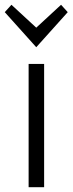

<svg xmlns="http://www.w3.org/2000/svg" viewBox="-34 -785 304 805"><path d="M86 -517V0H151V-517ZM-14 -734 118 -587 250 -734 222 -765 118 -669 14 -765Z"/></svg>

Font: Repo Light
Style: Regular
Weight: 300
Designer: Stefan Peev
Foundry: Context Ltd
Version: Version 001.502